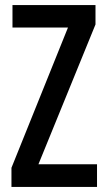

<svg xmlns="http://www.w3.org/2000/svg" viewBox="-20 -734 421 754"><path d="M361 0H25V-75L247 -626H29V-714H355V-638L131 -89H361Z"/></svg>

Font: Noto Sans Khmer UI ExtraCondensed Medium
Style: Regular
Weight: 500
Width: 2
Designer: Danh Hong and the Monotype Design Team
Foundry: Monotype Imaging Inc.
Version: Version 2.002; ttfautohint (v1.8.4.7-5d5b)